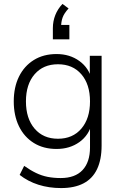

<svg xmlns="http://www.w3.org/2000/svg" viewBox="-20 -769 618 977"><path d="M291 188Q229 188 175.5 171Q122 154 80 121L103 75Q134 97 163 111Q192 125 222.5 131Q253 137 289 137Q362 137 400 96.5Q438 56 438 -19V-143H448Q433 -81 384 -46Q335 -11 268 -11Q201 -11 152 -41.5Q103 -72 76.5 -126.5Q50 -181 50 -253Q50 -325 76.5 -379Q103 -433 152 -463.5Q201 -494 268 -494Q335 -494 384 -458.5Q433 -423 447 -363H437V-485H497V-28Q497 43 474 91.5Q451 140 405 164Q359 188 291 188ZM275 -63Q350 -63 394 -114.5Q438 -166 438 -253Q438 -340 394 -391Q350 -442 275 -442Q200 -442 156 -391Q112 -340 112 -253Q112 -166 156 -114.5Q200 -63 275 -63ZM249 -569V-626Q249 -661 261.5 -692.5Q274 -724 298 -749L329 -726Q306 -701 298.5 -679.5Q291 -658 291 -633L273 -642H333V-569Z"/></svg>

Font: Nunito Sans 12pt ExtraLight Light
Style: Regular
Weight: 300
Version: Version 3.101;gftools[0.9.27]